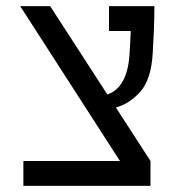

<svg xmlns="http://www.w3.org/2000/svg" viewBox="-20 -606 626 626"><path d="M56.2 0V-81.1H371.1L45.9 -585.9H143.6L330.1 -297.9Q394 -320.3 401.9 -424.3Q404.8 -462.4 406.2 -504.9H335.4V-585.9H483.4Q483.4 -547.4 481.7 -505.6Q480 -463.9 478 -433.1Q473.1 -347.7 438.2 -307.9Q403.3 -268.1 357.9 -255.4L470.7 -81.1V0Z"/></svg>

Font: Cascadia Code NF SemiLight
Style: Regular
Weight: 350
Monospace: yes
Designer: Aaron Bell
Foundry: Saja Typeworks
Version: Version 2404.023; ttfautohint (v1.8.4)